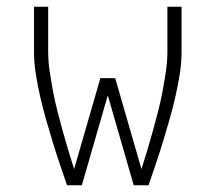

<svg xmlns="http://www.w3.org/2000/svg" viewBox="-20 -550 640 570"><path d="M179 0Q168 -32 157 -64.5Q146 -97 136 -130Q126 -163 116.5 -196Q107 -229 99.5 -262Q92 -295 86.5 -329Q81 -363 81 -398V-530H123V-398Q123 -368 127.5 -338Q132 -308 137.5 -278.5Q143 -249 150.5 -220Q158 -191 166 -162Q174 -133 182.5 -104.5Q191 -76 200 -48L278 -318H322L400 -48Q409 -76 417.5 -104.5Q426 -133 434 -162Q442 -191 449.5 -220Q457 -249 462.5 -278.5Q468 -308 472.5 -338Q477 -368 477 -398V-530H519V-398Q519 -363 513.5 -329Q508 -295 500.5 -262Q493 -229 483.5 -196Q474 -163 464 -130Q454 -97 443 -64.5Q432 -32 421 0H377L300 -267L223 0Z"/></svg>

Font: Iosevka Curly XLtEx
Style: Regular
Weight: 200
Width: 7
Monospace: yes
Designer: Belleve Invis
Foundry: Belleve Invis
Version: Version 11.1.0; ttfautohint (v1.8.3)